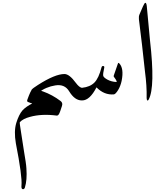

<svg xmlns="http://www.w3.org/2000/svg" viewBox="-20 -715 1166 1367"><path d="M439 -188Q474 -188 520 -125Q544 -93 562 -90Q618 -80 583 -12Q577 0 562 0Q512 0 473 -64Q441 -118 374 -107Q341 -102 310.5 -89Q280 -76 254 -55Q229 -36 214 -51Q198 -67 205 -76Q212 -86 250 -110Q372 -188 439 -188ZM175 -6Q198 -70 209 -78Q222 -87 286 -64Q353 -40 411 4Q429 17 421 40Q414 63 409 76Q404 89 403 91Q395 109 384 108Q277 94 194 117Q144 130 121 155Q120 158 122 174.5Q124 191 129 221L151 363Q158 404 162.5 434.5Q167 465 168 484Q174 567 157 621Q152 633 143 632Q130 631 133 605Q139 541 93 306Q78 219 96 160Q105 131 116 108.5Q127 86 140 71Q154 56 171.5 44Q189 32 209 22Q208 21 205 20Q202 19 197 18Q193 16 188.5 14.5Q184 13 179 11Q170 7 175 -6Z M819 -261Q822 -271 828 -265Q864 -229 846 -139Q838 -102 821 -74Q803 -45 791 -43Q722 -37 667 -93Q619 0 565 0Q557 0 552 -21Q539 -87 565 -90Q621 -96 652 -127Q683 -158 703 -236Q706 -246 715 -245Q725 -244 722 -232Q712 -188 715 -175Q718 -163 745 -148Q773 -133 809 -131Q809 -131 810 -131Q812 -132 809 -140Q806 -148 791 -168Q788 -171 790 -177Z M998 -670Q1019 -719 1025 -672L1048 -427Q1086 -96 1039 -7Q1032 5 1028 -1Q1024 -6 1024 -18Q1026 -102 1012 -207Q1012 -211 991 -397L969 -578Q967 -598 973 -612Z"/></svg>

Font: Amiri Quran
Style: Regular
Weight: 400
Designer: Khaled Hosny
Version: Version 0.117